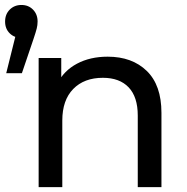

<svg xmlns="http://www.w3.org/2000/svg" viewBox="-20 -768 768 788"><path d="M56.3 -671.4 69.1 -612.4Q39.1 -612.4 20 -631.1Q0.9 -649.7 0.9 -679.6Q0.9 -709.4 19.9 -728.5Q39 -747.6 68 -747.6Q97 -747.6 115.6 -728.4Q134.3 -709.3 134.3 -679.6Q134.3 -664.7 130.6 -650.5Q127 -636.3 117.4 -607.7L69.9 -467.7H5.6ZM138.6 -529.9H231.4V-387.1L215.7 -425.3Q242.1 -478 296.1 -506.7Q350 -535.4 421.9 -535.4Q522.3 -535.4 582.4 -476.9Q642.6 -418.4 642.6 -305V0H545.4V-293.9Q545.4 -370 508.1 -409.4Q470.7 -448.7 402.3 -448.7Q325.3 -448.7 280.5 -402.8Q235.7 -356.9 235.7 -273.3V0H138.6Z"/></svg>

Font: iiserrat Thin
Style: Regular
Weight: 100
Designer: Akira Ohta
Foundry: Akira Ohta
Version: Version 1.200;Glyphs 3.3.1 (3343)